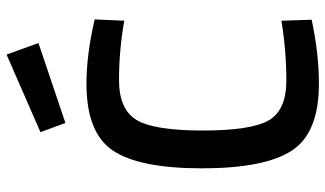

<svg xmlns="http://www.w3.org/2000/svg" viewBox="-223 -756 990 584"><g transform="rotate(-90 272.0 -464.0)"><path d="M309 11Q159 11 105.5 -72Q52 -155 52 -345Q52 -535 106 -615.5Q160 -696 309 -696Q398 -696 505 -671L501 -581Q411 -597 321 -597Q231 -597 199 -543.5Q167 -490 167 -342.5Q167 -195 198 -141.5Q229 -88 319 -88Q409 -88 501 -103L504 -11Q401 11 309 11ZM162 -836 398 -939 433 -842 190 -760Z"/></g></svg>

Font: TitilliumWebSemiBold
Style: Bold
Weight: 600
Version: Version 1.001;PS 57.000;hotconv 1.0.70;makeotf.lib2.5.55311